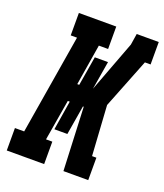

<svg xmlns="http://www.w3.org/2000/svg" viewBox="-136 -826 784 917"><g transform="rotate(20 256.0 -367.5)"><path d="M7 0V-114H54L138 -621H106V-735H296V-621H249L215 -413H225L250 -562H317L293 -418L391 -678L400 -735H512V-621H483L383 -368L399 -114H421V0H295L281 -322H277L252 -173H186L210 -322H200L165 -114H197V0Z"/></g></svg>

Font: Iosevka Slab Heavy
Style: Italic
Weight: 900
Italic angle: -9°
Monospace: yes
Designer: Belleve Invis
Foundry: Belleve Invis
Version: Version 11.1.0; ttfautohint (v1.8.3)